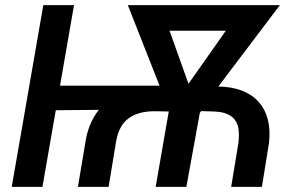

<svg xmlns="http://www.w3.org/2000/svg" viewBox="-20 -731 1160 751"><path d="M284.7 0 313.5 -171.4Q324.7 -249 366.7 -301.3L198.2 -299.8L146 0H25.9L149.4 -710.9H269.5L214.8 -396H604L480 -710.9H1074.7L834 -392.6Q939.9 -390.6 991.7 -332.3Q1043.5 -273.9 1032.2 -171.9L1004.4 0H884.3L912.6 -172.4Q916 -202.1 913.1 -224.6Q904.3 -292 817.4 -294.9L767.1 -296.4L761.7 -290L709 0H588.9L640.1 -294.9L586.4 -295.9Q522 -296.4 483.2 -268.3Q444.3 -240.2 433.6 -174.8L404.8 0ZM717.3 -403.3 863.3 -610.8H643.1Z"/></svg>

Font: Roboto Medium
Style: Italic
Weight: 500
Italic angle: -12°
Designer: Google
Version: Version 2.134; 2016